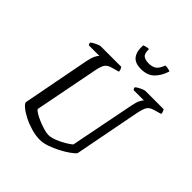

<svg xmlns="http://www.w3.org/2000/svg" viewBox="-239 -1074 1237 1237"><g transform="rotate(45 379.0 -455.5)"><path d="M325 0Q285 0 243.5 -12Q202 -24 167 -42Q132 -60 110 -78.5Q88 -97 88 -109L177 -573Q184 -608 194.5 -628.5Q205 -649 212 -654H117Q115 -656 112 -660.5Q109 -665 109 -672Q116 -679 129.5 -686.5Q143 -694 156 -699Q169 -704 175 -704H361Q364 -700 368.5 -691.5Q373 -683 373 -671L326 -658Q295 -650 281.5 -633.5Q268 -617 259 -572L173 -131Q178 -122 198 -110Q218 -98 244.5 -87Q271 -76 297 -68.5Q323 -61 340 -61Q364 -61 396.5 -74Q429 -87 457 -104Q485 -121 497 -132L584 -573Q591 -610 601 -629.5Q611 -649 618 -654H524Q522 -656 519 -661Q516 -666 516 -672Q523 -679 536.5 -686.5Q550 -694 563 -699Q576 -704 582 -704H748Q750 -700 754 -692Q758 -684 758 -671L709 -657Q688 -651 676 -641.5Q664 -632 657 -614Q650 -596 643 -563L556 -112Q546 -98 519 -79Q492 -60 457.5 -42Q423 -24 387.5 -12Q352 0 325 0ZM461 -783Q404 -783 381.5 -815.5Q359 -848 364 -902Q368 -904 380.5 -907.5Q393 -911 407 -911Q406 -868 423.5 -856Q441 -844 470 -844Q502 -844 521.5 -857Q541 -870 557 -911Q573 -911 585 -908Q597 -905 602 -902Q585 -848 552 -815.5Q519 -783 461 -783Z"/></g></svg>

Font: Texturina
Style: Italic
Weight: 400
Italic angle: -11°
Designer: Guillermo Torres Carreño
Foundry: Omnibus-Type
Version: Version 1.002; ttfautohint (v1.8.3)